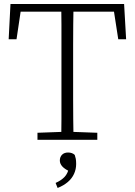

<svg xmlns="http://www.w3.org/2000/svg" viewBox="-20 -694 669 953"><path d="M166 0V-35L303 -40H326L463 -35V0ZM284 0Q285 -51 285 -102Q285 -153 285 -204.5Q285 -256 285 -307V-367Q285 -418 285 -469.5Q285 -521 285 -572Q285 -623 284 -674H345Q344 -623 343.5 -572Q343 -521 343 -470Q343 -419 343 -367V-307Q343 -256 343 -204.5Q343 -153 343.5 -102Q344 -51 345 0ZM23 -499 32 -674H596L606 -499H567L541 -667L569 -636H60L87 -667L62 -499ZM358 120Q358 146 347.5 169Q337 192 316.5 209.5Q296 227 266 239L256 214Q285 201 301 183.5Q317 166 322 139L331 159Q303 147 290 133Q277 119 277 103Q277 85 288 74Q299 63 318 63Q328 63 336.5 66Q345 69 351 75Q354 84 356 93.5Q358 103 358 120Z"/></svg>

Font: Source Serif 4 Light
Style: Regular
Weight: 300
Designer: Frank Grießhammer
Foundry: Adobe Systems Incorporated
Version: Version 4.004;hotconv 1.0.116;makeotfexe 2.5.65601